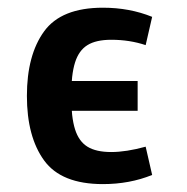

<svg xmlns="http://www.w3.org/2000/svg" viewBox="-20 -464 478 491"><path d="M332 -256.8V-180.7H85.9V-256.8ZM264.6 -362.3Q225.6 -362.3 203.6 -348.6Q181.6 -335 171.9 -304.2Q162.1 -273.4 162.1 -218.8Q162.1 -164.1 171.9 -133.3Q181.6 -102.5 203.6 -88.9Q225.6 -75.2 264.6 -75.2Q302.7 -75.2 352.5 -88.9L369.1 -16.6Q311.5 6.8 243.2 6.8Q136.7 6.8 92.8 -53.7Q48.8 -114.3 48.8 -218.8Q48.8 -323.2 92.8 -383.8Q136.7 -444.3 243.2 -444.3Q311.5 -444.3 369.1 -420.9L352.5 -348.6Q311.5 -362.3 264.6 -362.3Z"/></svg>

Font: Sudo Var
Style: Regular
Weight: 400
Monospace: yes
Designer: Jens Kutilek
Foundry: Jens Kutilek
Version: Version 0.065;FEAKit 1.0